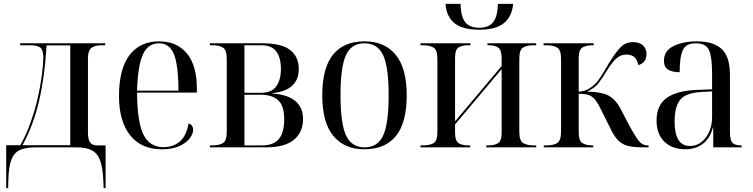

<svg xmlns="http://www.w3.org/2000/svg" viewBox="-20 -759 3879 989"><path d="M12 210V-11H85Q116 -67 138.5 -131Q161 -195 175 -257Q189 -320 196 -374.5Q203 -429 203 -462Q203 -503 186.5 -514.5Q170 -526 136 -526H84V-536H522V-526H506Q472 -526 452.5 -513.5Q433 -501 433 -456V-77Q433 -41 444 -25.5Q455 -10 481 -10H524V210H514L512 168Q509 103 495.5 66.5Q482 30 452.5 15Q423 0 372 0H163Q111 0 81 14.5Q51 29 38 65Q25 101 23 166L22 210ZM96 -11H342V-525H220Q211 -369 182 -242.5Q153 -116 96 -11Z M813 10Q708 10 650.5 -62Q593 -134 593 -264Q593 -404 647 -475Q701 -546 800 -546Q891 -546 942.5 -484Q994 -422 994 -304V-282H686Q687 -130 719 -65.5Q751 -1 822 -1Q873 -1 907 -31Q941 -61 951 -123Q963 -120 969 -111Q975 -102 975 -91Q975 -70 957.5 -46.5Q940 -23 904 -6.5Q868 10 813 10ZM899 -292Q899 -423 876 -479.5Q853 -536 799 -536Q743 -536 716.5 -479.5Q690 -423 686 -292Z M1061 0V-10H1073Q1108 -10 1128 -21.5Q1148 -33 1148 -78V-457Q1148 -502 1128 -514Q1108 -526 1073 -526H1061V-536H1332Q1430 -536 1474.5 -501.5Q1519 -467 1519 -404Q1519 -293 1383 -279V-277Q1463 -272 1502 -238Q1541 -204 1541 -147Q1541 -78 1494 -39Q1447 0 1350 0ZM1324 -281Q1380 -281 1403.5 -315Q1427 -349 1427 -403Q1427 -461 1403.5 -493.5Q1380 -526 1324 -526H1239V-281ZM1328 -10Q1390 -10 1417 -43.5Q1444 -77 1444 -146Q1444 -214 1413 -242.5Q1382 -271 1324 -271H1239V-10Z M1856 10Q1755 10 1697.5 -58.5Q1640 -127 1640 -269Q1640 -546 1859 -546Q1961 -546 2018 -477Q2075 -408 2075 -269Q2075 -127 2019.5 -58.5Q1964 10 1856 10ZM1858 0Q1926 0 1954 -61.5Q1982 -123 1982 -269Q1982 -414 1953.5 -475Q1925 -536 1857 -536Q1790 -536 1762 -475Q1734 -414 1734 -269Q1734 -123 1762.5 -61.5Q1791 0 1858 0Z M2449 -606Q2361 -606 2320 -640.5Q2279 -675 2275 -739H2352Q2354 -672 2377 -644Q2400 -616 2449 -616Q2497 -616 2520 -644.5Q2543 -673 2545 -739H2623Q2618 -675 2576.5 -640.5Q2535 -606 2449 -606ZM2146 0V-10H2158Q2193 -10 2213 -21.5Q2233 -33 2233 -79V-456Q2233 -502 2213 -514Q2193 -526 2158 -526H2146V-536H2403V-526H2392Q2361 -526 2342.5 -515Q2324 -504 2324 -460V-134L2564 -419V-460Q2564 -503 2545.5 -514.5Q2527 -526 2497 -526H2491V-536H2742V-526H2730Q2695 -526 2675 -514.5Q2655 -503 2655 -457V-80Q2655 -34 2675 -22Q2695 -10 2730 -10H2742V0H2485V-10H2497Q2527 -10 2545.5 -21.5Q2564 -33 2564 -77V-403L2324 -118V-77Q2324 -33 2342.5 -21.5Q2361 -10 2392 -10H2402V0Z M2781 0V-10H2795Q2831 -10 2850.5 -22.5Q2870 -35 2870 -82V-457Q2870 -502 2850 -514Q2830 -526 2793 -526H2780V-536H3038V-526H3035Q3000 -526 2980.5 -514.5Q2961 -503 2961 -460V-287Q2987 -288 3007 -298.5Q3027 -309 3044 -325Q3061 -342 3077.5 -368Q3094 -394 3114 -429Q3151 -490 3177 -516Q3203 -542 3240 -542Q3274 -542 3292 -525Q3310 -508 3310 -481Q3310 -455 3297 -441Q3284 -427 3267 -424Q3264 -448 3249.5 -463Q3235 -478 3206 -478Q3178 -478 3156 -459Q3134 -440 3106 -395Q3083 -357 3063 -331Q3043 -305 3004 -287Q3054 -286 3086 -277.5Q3118 -269 3139.5 -249Q3161 -229 3178 -196L3218 -119Q3251 -58 3270 -34Q3289 -10 3317 -10H3321V0H3291Q3244 0 3214.5 -7.5Q3185 -15 3164 -36Q3143 -57 3124 -98L3078 -190Q3060 -228 3045 -246Q3030 -264 3011 -270Q2992 -276 2961 -276V-78Q2961 -34 2980 -22Q2999 -10 3033 -10H3036V0Z M3511 10Q3443 10 3402.5 -29Q3362 -68 3362 -139Q3362 -217 3414 -254.5Q3466 -292 3572 -296L3648 -299V-381Q3648 -464 3632.5 -500Q3617 -536 3564 -536Q3514 -536 3497.5 -501.5Q3481 -467 3481 -387Q3441 -387 3420.5 -401Q3400 -415 3400 -446Q3400 -497 3449 -521.5Q3498 -546 3570 -546Q3654 -546 3697 -507Q3740 -468 3740 -373V-79Q3740 -38 3752.5 -24Q3765 -10 3797 -10H3800V0H3654V-102H3652Q3637 -45 3599.5 -17.5Q3562 10 3511 10ZM3534 -7Q3568 -7 3593.5 -27.5Q3619 -48 3633.5 -81.5Q3648 -115 3648 -156V-288L3591 -285Q3514 -281 3484.5 -246Q3455 -211 3455 -132Q3455 -7 3534 -7Z"/></svg>

Font: Noto Serif Display SemiCondensed
Style: Regular
Weight: 400
Width: 4
Designer: Monotype Design Team
Foundry: Monotype Imaging Inc.
Version: Version 2.009